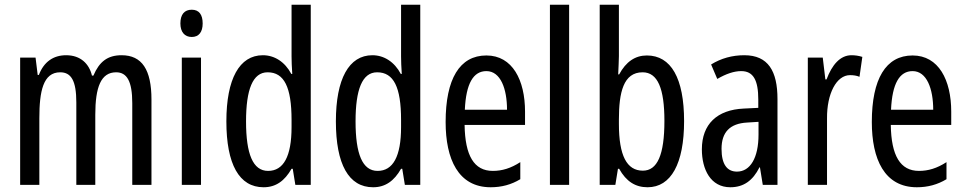

<svg xmlns="http://www.w3.org/2000/svg" viewBox="-20 -780 4073 810"><path d="M493 -547C434 -547 399 -520 374 -461H368C356 -511 320 -547 259 -547C205 -547 165 -519 144 -464H139L130 -537H65V0H146V-281C146 -395 162 -475 234 -475C280 -475 302 -440 302 -348V0H382V-296C382 -413 406 -475 470 -475C515 -475 538 -438 538 -345V0H619V-360C619 -486 579 -547 493 -547Z M789 -739C758 -739 741 -719 741 -681C741 -645 759 -624 789 -624C819 -624 835 -645 835 -681C835 -718 820 -739 789 -739ZM828 -537H747V0H828Z M1092 10C1144 10 1181 -17 1210 -68H1215L1226 0H1291V-760H1210V-542C1210 -521 1211 -498 1213 -468H1209C1182 -519 1138 -547 1089 -547C990 -547 935 -447 935 -268C935 -87 989 10 1092 10ZM1111 -59C1047 -59 1018 -130 1018 -268C1018 -402 1046 -475 1109 -475C1179 -475 1210 -412 1210 -274V-244C1210 -120 1176 -59 1111 -59Z M1554 10C1606 10 1643 -17 1672 -68H1677L1688 0H1753V-760H1672V-542C1672 -521 1673 -498 1675 -468H1671C1644 -519 1600 -547 1551 -547C1452 -547 1397 -447 1397 -268C1397 -87 1451 10 1554 10ZM1573 -59C1509 -59 1480 -130 1480 -268C1480 -402 1508 -475 1571 -475C1641 -475 1672 -412 1672 -274V-244C1672 -120 1638 -59 1573 -59Z M2032 -546C1919 -546 1860 -447 1860 -265C1860 -109 1913 10 2050 10C2096 10 2137 -1 2175 -24V-96C2135 -70 2098 -59 2059 -59C1980 -59 1942 -123 1940 -253H2195V-309C2195 -442 2142 -546 2032 -546ZM2032 -480C2092 -480 2119 -405 2119 -317H1941C1946 -428 1977 -480 2032 -480Z M2381 0V-760H2300V0Z M2591 -543V-760H2510V0H2576L2587 -68H2592C2622 -14 2661 10 2712 10C2811 10 2866 -90 2866 -269C2866 -450 2811 -546 2709 -546C2660 -546 2621 -520 2592 -466H2588C2589 -496 2591 -522 2591 -543ZM2691 -475C2755 -475 2783 -406 2783 -270C2783 -126 2753 -60 2692 -60C2624 -60 2591 -124 2591 -257V-276C2591 -390 2610 -475 2691 -475Z M3120 -547C3069 -547 3022 -534 2980 -508L3006 -447C3044 -469 3077 -480 3107 -480C3158 -480 3179 -442 3179 -360V-325L3118 -322C3005 -317 2941 -256 2941 -150C2941 -65 2978 10 3061 10C3117 10 3156 -18 3184 -74H3186L3198 0H3260V-362C3260 -480 3221 -547 3120 -547ZM3132 -263 3180 -266V-212C3180 -114 3145 -56 3089 -56C3048 -56 3024 -86 3024 -152C3024 -222 3059 -259 3132 -263Z M3572 -547C3525 -547 3490 -507 3467 -445H3462L3451 -537H3388V0H3469V-280C3468 -385 3509 -463 3566 -463C3581 -463 3594 -461 3606 -456L3618 -540C3602 -545 3587 -547 3572 -547Z M3830 -546C3717 -546 3658 -447 3658 -265C3658 -109 3711 10 3848 10C3894 10 3935 -1 3973 -24V-96C3933 -70 3896 -59 3857 -59C3778 -59 3740 -123 3738 -253H3993V-309C3993 -442 3940 -546 3830 -546ZM3830 -480C3890 -480 3917 -405 3917 -317H3739C3744 -428 3775 -480 3830 -480Z"/></svg>

Font: Noto Sans Lao Looped ExtraCondensed
Style: Regular
Weight: 400
Width: 2
Designer: Mark Frömberg, Ben Mitchell
Foundry: The Fontpad Ltd
Version: Version 1.002